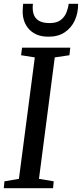

<svg xmlns="http://www.w3.org/2000/svg" viewBox="-20 -995 433 1015"><path d="M0 0 3.5 -36.5 80 -49.5 164 -691.5 91.5 -703 96.5 -743H351.5L347 -703L269.5 -691.5L186 -49.5L264 -36.5L260.5 0ZM236.5 -801Q197 -801 170 -814Q143 -827 126.8 -848.5Q110.5 -870 104.2 -896Q98 -922 100.5 -948Q101 -955.5 101.2 -962Q101.5 -968.5 102.5 -975H154Q150.5 -945 157.2 -922Q164 -899 184.5 -886Q205 -873 242 -873Q280 -873 301 -889.2Q322 -905.5 331.2 -929Q340.5 -952.5 343 -975H393Q393.5 -927.5 375.8 -888Q358 -848.5 323 -824.8Q288 -801 236.5 -801Z"/></svg>

Font: Merriweather 36pt
Style: Italic
Weight: 400
Italic angle: -7.8°
Version: Version 2.101